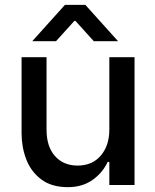

<svg xmlns="http://www.w3.org/2000/svg" viewBox="-20 -763 638 792"><path d="M69 -527H172V-228Q172 -158 207 -119Q242 -80 300 -80Q361 -80 396 -121.5Q431 -163 431 -228V-527H535V0H431V-95H424Q404 -51 362 -21Q320 9 260 9Q192 9 149.5 -23.5Q107 -56 88 -106.5Q69 -157 69 -213ZM248 -743H332L467 -593H367L291 -677H287L211 -593H113Z"/></svg>

Font: Lopes Sans Medium
Style: Regular
Weight: 500
Designer: Gabriel Lam, Diego Maldonado
Foundry: TypeRant, Foresti Design
Version: Version 4.000